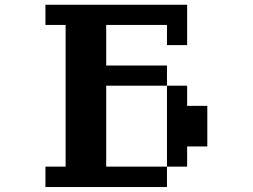

<svg xmlns="http://www.w3.org/2000/svg" viewBox="-20 -712 1040 790"><path d="M167 -26.4H250V-609.4H167V-692.4H750V-526.4H667V-609.4H417V-442.4H667V-359.4H417V-26.4H667V57.6H167ZM667 -26.4V-359.4H750V-276.4H833V-109.4H750V-26.4Z"/></svg>

Font: KH Dot Dougenzaka 12
Style: Regular
Weight: 400
Designer: Original version for X68000 by Keitarou Hiraki (http://hp.vector.co.jp/authors/VA000874/) / TrueType conversion by Homem
Version: Version 1.00.20150527